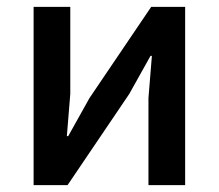

<svg xmlns="http://www.w3.org/2000/svg" viewBox="-20 -540 638 560"><path d="M78 0V-520H185V-266L175 -143H179L241 -254L421 -520H520V0H413V-254L423 -377H419L357 -266L177 0Z"/></svg>

Font: IBM Plex Sans Medm
Style: Regular
Weight: 500
Designer: Mike Abbink, Paul van der Laan, Pieter van Rosmalen
Foundry: Bold Monday
Version: Version 3.005